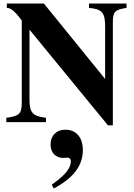

<svg xmlns="http://www.w3.org/2000/svg" viewBox="-20 -696 762 1094"><path d="M286 378C402 317 452 245 452 159C452 88 415 43 352 43C302 43 268 76 268 128C268 174 298 204 341 204C351 204 358 202 365 202C376 202 384 211 384 223C384 262 350 304 275 356ZM701 -676H487V-651C561 -644 579 -625 579 -545V-246L230 -676H19V-651C39 -651 62 -637 104 -579V-109C104 -48 89 -34 16 -25V0H242V-25C165 -34 148 -54 148 -131V-527L595 18H623V-568C623 -631 636 -641 701 -651Z"/></svg>

Font: XITS Math
Style: Bold
Weight: 700
Designer: MicroPress Inc., with final additions and corrections provided by Coen Hoffman, Elsevier (retired)
Version: Version 1.302